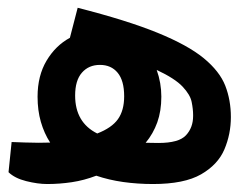

<svg xmlns="http://www.w3.org/2000/svg" viewBox="-20 -461 626 484"><path d="M99.1 2.9Q75.2 2.9 46.1 -4.4Q17.1 -11.7 1.5 -26.9L9.3 -103Q24.4 -102.5 42.7 -101.8Q61 -101.1 77.6 -101.1Q92.8 -101.1 106.4 -101.6Q91.3 -125 83 -153.8Q74.7 -182.6 74.7 -217.3Q74.7 -270 97.4 -308.1Q120.1 -346.2 156.2 -365.7L175.8 -441.4Q300.3 -409.7 377 -378.4Q453.6 -347.2 493.7 -314.2Q533.7 -281.2 547.9 -244.9Q562 -208.5 562 -166Q562 -123 545.7 -84.5Q529.3 -45.9 486.8 -21.5Q444.3 2.9 365.7 2.9Q326.7 2.9 290.5 -2.2Q254.4 -7.3 222.7 -18.1Q191.9 -6.3 160.9 -1.7Q129.9 2.9 99.1 2.9ZM225.1 -124.5Q261.7 -138.7 277.3 -160.6Q293 -182.6 293 -218.3Q293 -257.8 276.6 -277.6Q260.3 -297.4 231.9 -297.4Q203.6 -297.4 186.5 -277.8Q169.4 -258.3 169.4 -220.2Q169.4 -152.3 225.1 -124.5ZM347.2 -101.1Q362.3 -100.6 379.4 -100.6Q430.7 -100.6 448.7 -119.9Q466.8 -139.2 466.8 -168.5Q466.8 -169.4 466.8 -171.4Q466.8 -186 463.1 -204.1Q459.5 -222.2 440.2 -242.7Q420.9 -263.2 375 -284.7Q386.7 -252 386.7 -217.3Q386.7 -181.2 376.5 -152.6Q366.2 -124 347.2 -101.1Z"/></svg>

Font: Cascadia Code NF
Style: Regular
Weight: 400
Monospace: yes
Designer: Aaron Bell
Foundry: Saja Typeworks
Version: Version 2404.023; ttfautohint (v1.8.4)